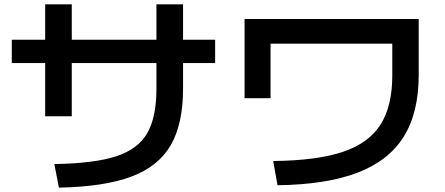

<svg xmlns="http://www.w3.org/2000/svg" viewBox="-20 -813 2040 880"><path d="M697 -407V-524H309V-280H187V-524H34V-631H187V-793H309V-631H697V-793H819V-631H966V-524H819V-407Q819 -245 762.5 -147.5Q706 -50 582 -3.5Q458 43 250 47L229 -61Q412 -64 512 -96.5Q612 -129 654.5 -202Q697 -275 697 -407Z M1778 -468V-613H1220V-363H1101V-726H1899V-468Q1899 -296 1830 -186Q1761 -76 1618.5 -21.5Q1476 33 1252 36L1232 -75Q1431 -77 1550 -116.5Q1669 -156 1723.5 -241Q1778 -326 1778 -468Z"/></svg>

Font: Enso SemiBold
Style: Regular
Weight: 600
Designer: Coji Morishita
Foundry: UNDERFOREST DESIGN
Version: Version 1.000